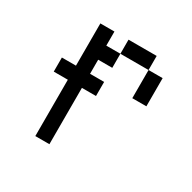

<svg xmlns="http://www.w3.org/2000/svg" viewBox="-119 -619 738 738"><g transform="rotate(30 250.0 -250.0)"><path d="M187.5 -437.5H250V-375H187.5V-312.5H250V-250H187.5V0H125V-250H62.5V-312.5H125V-500H187.5ZM250 -500H375V-437.5H250ZM375 -437.5H437.5V-312.5H375Z"/></g></svg>

Font: 寒蝉点阵体 16px
Style: Regular
Weight: 400
Designer: Designed by Warren2060
Foundry: ChillType
Version: Version 1.000